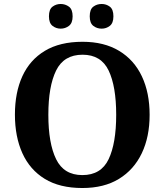

<svg xmlns="http://www.w3.org/2000/svg" viewBox="-20 -935 827 965"><path d="M394 10Q280 10 205 -36Q130 -82 92.5 -165Q55 -248 55 -359Q55 -470 92.5 -552Q130 -634 205.5 -679.5Q281 -725 395 -725Q503 -725 578.5 -679.5Q654 -634 693 -551.5Q732 -469 732 -358Q732 -247 692.5 -164.5Q653 -82 578 -36Q503 10 394 10ZM394 -55Q488 -55 526 -135Q564 -215 564 -358Q564 -501 526 -580.5Q488 -660 395 -660Q301 -660 262 -580.5Q223 -501 223 -358Q223 -215 262 -135Q301 -55 394 -55ZM491 -791Q467 -791 449 -805Q431 -819 431 -853Q431 -888 449 -901.5Q467 -915 491 -915Q514 -915 532 -901.5Q550 -888 550 -853Q550 -819 532 -805Q514 -791 491 -791ZM285 -791Q262 -791 244 -805Q226 -819 226 -853Q226 -888 244 -901.5Q262 -915 285 -915Q308 -915 326.5 -901.5Q345 -888 345 -853Q345 -819 326.5 -805Q308 -791 285 -791Z"/></svg>

Font: Noto Serif Bengali
Style: Bold
Weight: 700
Designer: Juan Bruce, Universal Thirst, Indian Type Foundry and the Monotype Design Team.
Foundry: Monotype Imaging Inc.
Version: Version 2.003; ttfautohint (v1.8.4.7-5d5b)